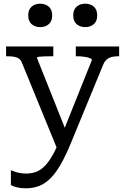

<svg xmlns="http://www.w3.org/2000/svg" viewBox="-20 -789 678 1041"><path d="M352 -44 341 -7 292 23 98 -451Q92 -465 81.5 -472Q71 -479 55.5 -481.5Q40 -484 19 -484H13V-537H269V-484H264Q244 -484 224.5 -483.5Q205 -483 192.5 -481.5Q180 -480 180 -476ZM366 -17Q338 51 311 99Q284 147 255.5 176Q227 205 194 218.5Q161 232 119 232Q92 232 71 226.5Q50 221 39 214V134Q42 135 53.5 139.5Q65 144 82.5 148Q100 152 121 152Q146 152 169.5 145Q193 138 216.5 117Q240 96 264 54.5Q288 13 313 -54L321 -71L478 -463Q478 -470 466 -474.5Q454 -479 435 -481.5Q416 -484 396 -484H391V-537H626V-484H620Q603 -484 587.5 -480.5Q572 -477 559.5 -467Q547 -457 539 -437ZM263 -705Q263 -674 244.5 -658Q226 -642 198 -642Q170 -642 151.5 -658Q133 -674 133 -705Q133 -737 151.5 -753Q170 -769 198 -769Q226 -769 244.5 -753Q263 -737 263 -705ZM507 -705Q507 -674 488.5 -658Q470 -642 442 -642Q414 -642 395.5 -658Q377 -674 377 -705Q377 -737 395.5 -753Q414 -769 442 -769Q470 -769 488.5 -753Q507 -737 507 -705Z"/></svg>

Font: Roboto Serif
Style: Regular
Weight: 400
Designer: Greg Gazdowicz
Foundry: Commercial Type
Version: Version 1.008